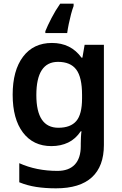

<svg xmlns="http://www.w3.org/2000/svg" viewBox="-20 -786 666 1046"><path d="M263 -552Q366 -552 424 -472H429L441 -542H546V4Q546 120 480.5 180Q415 240 285 240Q227 240 178 232.5Q129 225 85 207V103Q178 145 293 145Q355 145 387.5 110.5Q420 76 420 10V-4Q420 -19 421 -39Q422 -59 424 -71H420Q392 -29 351.5 -9.5Q311 10 260 10Q161 10 105 -64Q49 -138 49 -270Q49 -402 105.5 -477Q162 -552 263 -552ZM296 -449Q178 -449 178 -268Q178 -90 298 -90Q364 -90 395.5 -126.5Q427 -163 427 -250V-269Q427 -365 395.5 -407Q364 -449 296 -449ZM381 -753Q374 -735 367 -708.5Q360 -682 354.5 -655Q349 -628 346 -606H227V-616Q239 -646 260.5 -687.5Q282 -729 308 -766H381Z"/></svg>

Font: Noto Sans Malayalam SemiBold
Style: Regular
Weight: 600
Designer: Jelle Bosma - Monotype Design Team
Foundry: Monotype Imaging Inc.
Version: Version 2.104; ttfautohint (v1.8.4.7-5d5b)